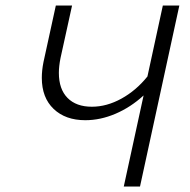

<svg xmlns="http://www.w3.org/2000/svg" viewBox="-20 -678 689 698"><path d="M632 -658 489 0H430L502 -331Q455 -288 400 -264.5Q345 -241 290 -241Q218 -241 175 -282Q132 -323 132 -395Q132 -422 138 -452L183 -658H242L200 -467Q194 -437 194 -413Q194 -354 225.5 -322Q257 -290 314 -290Q368 -290 421.5 -319.5Q475 -349 516 -400L572 -658Z"/></svg>

Font: Ysabeau Infant Semilight
Style: Italic
Weight: 300
Italic angle: -12°
Designer: Christian Thalmann (Catharsis Fonts)
Version: Version 0.003